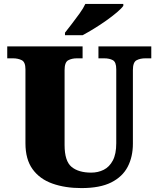

<svg xmlns="http://www.w3.org/2000/svg" viewBox="-20 -951 809 981"><path d="M396 10Q313 10 248 -13Q183 -36 146.5 -86.5Q110 -137 110 -219V-597Q110 -634 91 -643.5Q72 -653 46 -653H17V-714H402V-653H373Q347 -653 328.5 -643Q310 -633 310 -593V-210Q310 -128 345.5 -98.5Q381 -69 446 -69Q481 -69 510 -83.5Q539 -98 556.5 -131Q574 -164 574 -219V-597Q574 -634 556.5 -643.5Q539 -653 512 -653H483V-714H753V-653H723Q696 -653 677.5 -643Q659 -633 659 -593V-217Q659 -150 632.5 -99Q606 -48 548.5 -19Q491 10 396 10ZM312 -784Q327 -803 347 -829Q367 -855 386.5 -882Q406 -909 416 -931H610V-921Q601 -908 577.5 -888Q554 -868 523 -846Q492 -824 460 -804.5Q428 -785 402 -771H312Z"/></svg>

Font: Noto Serif Hentaigana Black
Style: Regular
Weight: 900
Designer: Kazuhiro Yamada
Foundry: nipponia
Version: Version 1.000; ttfautohint (v1.8.4.7-5d5b)